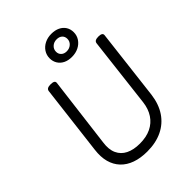

<svg xmlns="http://www.w3.org/2000/svg" viewBox="-321 -1326 1505 1505"><g transform="rotate(-45 431.5 -573.5)"><path d="M408 19Q335 19 278.5 -1Q222 -21 185 -60Q148 -99 133 -154.5Q118 -210 127 -282L197 -863Q199 -877 210.5 -883.5Q222 -890 244 -890Q267 -890 278 -883.5Q289 -877 287 -862L214 -277Q204 -207 225.5 -160Q247 -113 294.5 -89.5Q342 -66 411 -66Q483 -66 535 -91Q587 -116 618.5 -163.5Q650 -211 658 -277L727 -863Q729 -877 740.5 -883.5Q752 -890 774 -890Q820 -890 816 -862L746 -273Q734 -180 690.5 -115Q647 -50 575.5 -15.5Q504 19 408 19ZM515 -923Q475 -923 445.5 -937.5Q416 -952 399.5 -978.5Q383 -1005 383 -1039Q383 -1075 402 -1104Q421 -1133 454 -1149.5Q487 -1166 528 -1166Q569 -1166 599 -1151.5Q629 -1137 645.5 -1111Q662 -1085 662 -1050Q662 -1014 642.5 -985Q623 -956 590 -939.5Q557 -923 515 -923ZM517 -983Q548 -983 569 -1002Q590 -1021 590 -1049Q590 -1075 573 -1090.5Q556 -1106 527 -1106Q496 -1106 475.5 -1087Q455 -1068 455 -1040Q455 -1015 472 -999Q489 -983 517 -983Z"/></g></svg>

Font: Playwrite GB J
Style: Italic
Weight: 400
Italic angle: -7.01216°
Designer: Veronika Burian, José Scaglione
Foundry: TypeTogether
Version: Version 1.002